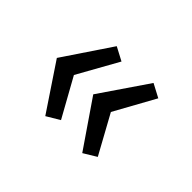

<svg xmlns="http://www.w3.org/2000/svg" viewBox="-78 -644 716 716"><g transform="rotate(45 280.0 -285.5)"><path d="M199 -99 76 -283 203 -472 256 -444 166 -283 251 -130ZM394 -99 268 -283 397 -472 450 -444 361 -283 445 -130Z"/></g></svg>

Font: Ubuntu Sans Mono
Style: Regular
Weight: 400
Monospace: yes
Designer: Dalton Maag Ltd
Foundry: Dalton Maag Ltd
Version: Version 1.006